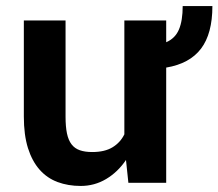

<svg xmlns="http://www.w3.org/2000/svg" viewBox="-20 -595 711 625"><path d="M671.4 -575.2Q671.4 -485.4 634.3 -436.5Q597.2 -387.7 521 -375V0H397.9L390.1 -74.2Q363.3 -34.7 325.4 -12.2Q287.6 10.3 242.7 10.3Q201.7 10.3 167.5 -2.4Q133.3 -15.1 108.9 -42.7Q84.5 -70.3 71 -113Q57.6 -155.8 57.6 -215.8V-528.3H193.4V-214.8Q193.4 -182.6 198 -160.6Q202.6 -138.7 212.9 -125.2Q223.1 -111.8 239.7 -106Q256.3 -100.1 280.3 -100.1Q320.8 -100.1 346.2 -115.5Q371.6 -130.9 384.8 -157.7V-528.3H521V-457.5Q550.3 -470.2 562.5 -499Q574.7 -527.8 574.7 -575.2Z"/></svg>

Font: Roboto Mono
Style: Bold
Weight: 700
Designer: Google
Version: Version 2.000985; 2015; ttfautohint (v1.3)